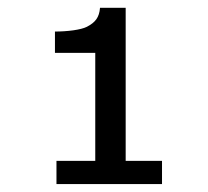

<svg xmlns="http://www.w3.org/2000/svg" viewBox="-20 -749 533 493"><path d="M396 -335.9H302.7V-729H236.8C234.9 -704.1 224.6 -691.4 203.1 -680.2C188 -672.4 152.8 -668 121.1 -668V-613.3H224.6V-335.9H125V-276.4H396Z"/></svg>

Font: SG Kara Light
Style: Regular
Weight: 400
Designer: Damoon Khanjanzadeh
Version: Version 1.000